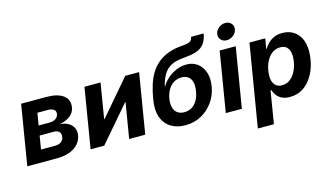

<svg xmlns="http://www.w3.org/2000/svg" viewBox="-104 -1127 2919 1690"><g transform="rotate(-15 1355.5 -282.0)"><path d="M17.5 0 107.8 -545.9H339.1Q439.8 -545.9 491.5 -507.1Q543.2 -468.2 531.2 -398.1Q524.2 -354.2 486.9 -324.6Q449.7 -295 389.3 -284.5Q436.7 -281.1 467.8 -262.4Q498.9 -243.6 512.4 -214.2Q526 -184.8 519.9 -148.8Q512.3 -102.4 482 -69Q451.6 -35.5 401.7 -17.7Q351.8 0 284.8 0ZM172.4 -111.2H303.2Q334.1 -111.2 355.3 -126Q376.5 -140.9 381.3 -168.3Q386.3 -197.8 371.2 -215.5Q356.1 -233.1 323.2 -233.1H192.6ZM207 -320.8H305.2Q339.6 -320.8 362.2 -335.7Q384.9 -350.6 389.1 -377.2Q393.4 -403.4 374.9 -417.8Q356.3 -432.1 320.4 -432.1H225.6Z M1092.5 0H945.9L999.2 -321.3H994.9L718.7 0H594.6L684.9 -545.9H831.4L778.6 -226H782.6L1056.6 -545.9H1182.9Z M1458.2 11.7Q1381 11.7 1326.4 -22Q1271.8 -55.7 1248.3 -120.1Q1224.8 -184.5 1240 -276.3L1242.7 -292.7Q1253.4 -356.3 1271.1 -412Q1288.7 -467.6 1316.8 -513Q1344.9 -558.4 1385.7 -592.4Q1426.5 -626.5 1482.9 -647.1Q1539.4 -667.7 1614.3 -672.9Q1650.1 -675.4 1668.4 -681.5Q1686.7 -687.7 1694.1 -698.8Q1701.4 -710 1704.6 -727.5H1819.6Q1809.9 -671.5 1785.1 -638Q1760.3 -604.5 1716.5 -588.5Q1672.7 -572.4 1605.8 -567.2Q1555.7 -563.6 1517.7 -552.8Q1479.7 -542.1 1451.6 -519.9Q1423.5 -497.8 1403.2 -460.5Q1382.9 -423.2 1368.4 -366.2H1371.9Q1391.6 -401.4 1426.8 -432.6Q1462 -463.9 1507.2 -483.5Q1552.4 -503.1 1601 -503.1Q1659.3 -503.1 1700.9 -472.1Q1742.5 -441.1 1760.9 -386.2Q1779.3 -331.3 1767.4 -259.2Q1754.4 -181 1710.7 -119.8Q1666.9 -58.5 1601.6 -23.4Q1536.2 11.7 1458.2 11.7ZM1477.7 -101.8Q1515.5 -101.8 1545.2 -119.6Q1575 -137.4 1595.1 -171.3Q1615.2 -205.3 1623.1 -253.5Q1631.3 -301.6 1622.8 -335.3Q1614.3 -368.9 1590.8 -386.6Q1567.4 -404.3 1529.8 -404.3Q1491.8 -404.3 1460.7 -385.9Q1429.6 -367.4 1408.6 -333Q1387.5 -298.7 1379.5 -251.5Q1372.1 -205.9 1381.1 -172.2Q1390.1 -138.6 1414.5 -120.2Q1439 -101.8 1477.7 -101.8Z M1826.5 0 1916.9 -545.9H2063.3L1973 0ZM2001.8 -617.1Q1968.7 -617.1 1948.8 -639.2Q1929 -661.3 1934 -692.3Q1939.1 -723.9 1966.5 -745.7Q1993.8 -767.5 2026.9 -767.5Q2060.2 -767.5 2080.1 -745.7Q2099.9 -723.8 2094.7 -692.3Q2089.6 -661.3 2062.4 -639.2Q2035.1 -617.1 2001.8 -617.1Z M2063.8 204.1 2188.4 -545.9H2332.4L2316.2 -454H2320.5Q2334.1 -476.7 2356.3 -499.6Q2378.5 -522.4 2411.1 -537.6Q2443.7 -552.7 2487.8 -552.7Q2541.8 -552.7 2584.2 -528.5Q2626.5 -504.2 2651.1 -456.2Q2675.7 -408.1 2675.7 -336.8Q2675.7 -278.4 2659.4 -217.5Q2643.1 -156.7 2610.2 -105.4Q2577.4 -54.2 2527.4 -22.5Q2477.5 9.1 2410.2 9.1Q2363.6 9.1 2334.1 -7Q2304.5 -23.1 2288.5 -46.4Q2272.5 -69.7 2265.9 -91.7H2258.9L2210.3 204.1ZM2368.5 -108.3Q2409.4 -108.3 2439.1 -129.7Q2468.8 -151.1 2488.2 -185Q2507.7 -218.9 2517 -257Q2526.4 -295.1 2526.4 -328.6Q2526.4 -377.4 2504.9 -406.4Q2483.4 -435.4 2438.4 -435.4Q2399.3 -435.4 2369.7 -415.6Q2340.1 -395.8 2320.4 -363.5Q2300.6 -331.1 2290.5 -292.6Q2280.4 -254.2 2280.4 -216.9Q2280.4 -166.7 2302.7 -137.5Q2325 -108.3 2368.5 -108.3Z"/></g></svg>

Font: Inter Variable
Style: Italic
Weight: 400
Italic angle: -9.39999°
Designer: Rasmus Andersson
Foundry: rsms
Version: Version 4.001;git-9221beed3